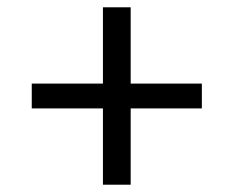

<svg xmlns="http://www.w3.org/2000/svg" viewBox="-20 -568 640 526"><path d="M338 -62V-271H533V-339H338V-548H262V-339H67V-271H262V-62Z"/></svg>

Font: LVC Sans
Style: Regular
Weight: 400
Designer: Mike Abbink, Paul van der Laan, Pieter van Rosmalen
Foundry: Bold Monday
Version: Version 3.0